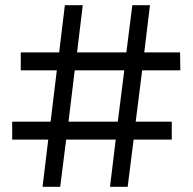

<svg xmlns="http://www.w3.org/2000/svg" viewBox="-20 -720 742 740"><path d="M459 -449 434 -251H244L268 -449ZM674 -518H536L558 -700H490L467 -518H277L299 -700H230L208 -518H60V-449H199L175 -251H27V-182H166L144 0H212L235 -182H426L404 0H472L495 -182H642V-251H503L528 -449H675Z"/></svg>

Font: Montserrat-Alt1 Med
Style: Regular
Weight: 500
Designer: Differentunic
Foundry: Differentunic
Version: Version 7.222